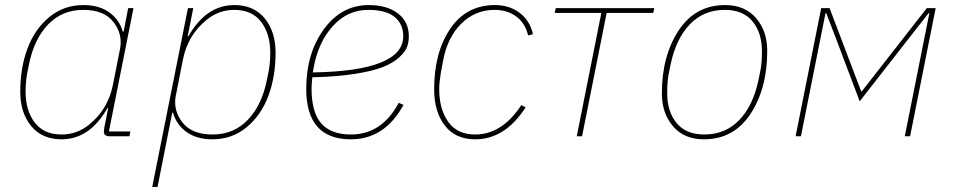

<svg xmlns="http://www.w3.org/2000/svg" viewBox="-20 -538 3767 758"><path d="M491 0H413Q390 0 390 -19Q390 -23 392 -35L407 -111H404Q334 12 223 12Q146 12 103 -40.5Q60 -93 60 -176Q60 -270 88.5 -346.5Q117 -423 174.5 -470.5Q232 -518 309 -518Q371 -518 411 -489.5Q451 -461 465 -413H468L486 -506H507L410 -19H495ZM223 -7Q285 -7 333 -47Q407 -107 426 -204L454 -346Q465 -403 428 -451Q391 -499 309 -499Q225 -499 169.5 -441Q114 -383 94 -282L87 -247Q81 -214 81 -176Q81 -102 117 -54.5Q153 -7 223 -7Z M581 200 722 -506H743L721 -395H724Q794 -518 905 -518Q982 -518 1025 -465.5Q1068 -413 1068 -330Q1068 -236 1039.5 -159.5Q1011 -83 953.5 -35.5Q896 12 819 12Q757 12 717 -16.5Q677 -45 663 -93H660L602 200ZM819 -7Q903 -7 958.5 -65Q1014 -123 1034 -224L1041 -259Q1047 -292 1047 -330Q1047 -404 1011 -451.5Q975 -499 905 -499Q843 -499 795 -459Q721 -399 702 -302L674 -160Q663 -103 700 -55Q737 -7 819 -7Z M1365 12Q1189 12 1189 -187Q1189 -327 1258.5 -422.5Q1328 -518 1436 -518Q1508 -518 1551 -485Q1594 -452 1594 -395Q1594 -373 1587.5 -354Q1581 -335 1557 -312.5Q1533 -290 1493.5 -274Q1454 -258 1382 -246.5Q1310 -235 1213 -233Q1210 -203 1210 -189Q1210 -94 1248.5 -50.5Q1287 -7 1365 -7Q1488 -7 1554 -132L1573 -124Q1499 12 1365 12ZM1434 -499Q1352 -499 1294 -435Q1236 -371 1218 -269L1215 -252Q1572 -258 1572 -395Q1572 -443 1538 -471Q1504 -499 1434 -499Z M1856 12Q1778 12 1736 -42.5Q1694 -97 1694 -186Q1694 -331 1757.5 -424.5Q1821 -518 1934 -518Q1992 -518 2032.5 -486.5Q2073 -455 2084 -403L2065 -398Q2054 -446 2018.5 -472.5Q1983 -499 1932 -499Q1856 -499 1801 -444.5Q1746 -390 1729 -297L1720 -248Q1714 -212 1714 -186Q1714 -107 1749.5 -57Q1785 -7 1856 -7Q1962 -7 2038 -123L2055 -114Q1974 12 1856 12Z M2257 0 2354 -487H2170L2174 -506H2563L2559 -487H2375L2278 0Z M2759 12Q2681 12 2637 -39.5Q2593 -91 2593 -169Q2593 -317 2659 -417.5Q2725 -518 2843 -518Q2921 -518 2965 -466.5Q3009 -415 3009 -337Q3009 -189 2943 -88.5Q2877 12 2759 12ZM2761 -7Q2844 -7 2899 -64.5Q2954 -122 2975 -225L2983 -265Q2988 -292 2988 -337Q2988 -408 2951 -453.5Q2914 -499 2841 -499Q2758 -499 2703 -441.5Q2648 -384 2627 -281L2619 -241Q2614 -214 2614 -169Q2614 -98 2651 -52.5Q2688 -7 2761 -7Z M3121 0 3222 -506H3255L3380 -177H3382L3639 -506H3674L3573 0H3552L3649 -486H3646L3573 -393L3374 -138L3280 -387L3242 -486H3239L3142 0Z"/></svg>

Font: IBM Plex Sans Thin
Style: Italic
Weight: 100
Italic angle: -11.31°
Designer: Mike Abbink, Paul van der Laan, Pieter van Rosmalen
Foundry: Bold Monday
Version: Version 3.0